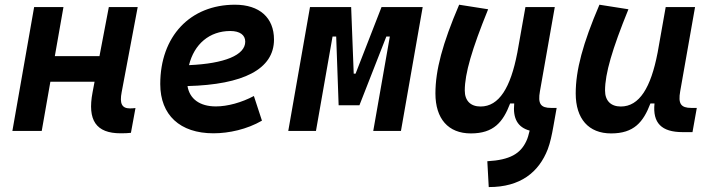

<svg xmlns="http://www.w3.org/2000/svg" viewBox="-20 -547 2970 802"><path d="M31.7 0H154.3L190.4 -205.6H375L366.7 -161.6C344.2 -43.9 381.8 9.8 483.9 9.8C501 9.8 514.6 9.3 526.9 7.8L545.9 -95.7C537.6 -94.7 529.8 -94.2 522.9 -94.2C488.8 -94.2 479 -114.7 488.3 -162.6L555.2 -517.6H434.6L395.5 -312.5H209L245.1 -517.6H122.6Z M881.8 -102.5C814.5 -102.5 772 -133.8 763.2 -187.5C996.1 -193.4 1124.5 -257.8 1124.5 -381.8C1124.5 -473.1 1064 -527.3 961.4 -527.3C773.9 -527.3 649.4 -395 649.4 -195.8C649.4 -66.4 731.9 9.8 871.6 9.8C936.5 9.8 1011.7 -6.8 1074.2 -43L1040.5 -146C989.3 -118.7 930.7 -102.5 881.8 -102.5ZM769.5 -274.9C791 -362.8 855 -417.5 941.9 -417.5C981.9 -417.5 1004.4 -400.9 1004.4 -373C1004.4 -316.9 918 -281.2 769.5 -274.9Z M1184.1 0H1299.8L1369.1 -394.5H1384.3L1394.5 -107.4H1481.4L1593.8 -394.5H1608.4L1539.1 0H1654.8L1745.6 -517.6H1573.7L1465.3 -239.3H1457.5L1446.8 -517.6H1274.9Z M2021.5 234.4C2154.3 234.9 2231 171.9 2268.1 76.2C2278.3 49.3 2285.2 16.6 2291.5 -19L2305.2 -96.2H2282.2C2237.8 -96.2 2226.1 -113.8 2235.4 -166L2297.4 -517.6H2174.8L2140.6 -325.2V-325.7C2112.8 -181.2 2064.9 -102.1 1987.3 -102.1C1945.3 -102.1 1921.4 -126.5 1921.4 -168.9C1921.4 -239.7 1951.2 -341.3 2019 -508.3L1897.9 -527.3C1828.1 -364.3 1798.8 -253.4 1798.8 -156.7C1798.8 -50.8 1852.5 10.3 1946.8 10.3C2042 10.3 2081.1 -36.6 2110.8 -114.7H2127.9C2121.6 -51.8 2142.6 -15.1 2192.4 -1.5C2188.5 15.1 2184.1 31.2 2178.2 43C2153.8 94.7 2110.8 121.1 2015.6 126.5Z M2532.7 10.3C2627.9 10.3 2667 -36.6 2696.8 -114.7H2713.9C2705.6 -33.2 2743.2 4.9 2831.5 4.9H2872.6L2890.6 -96.2H2868.2C2823.7 -96.2 2812 -113.8 2821.3 -166L2883.3 -517.6H2760.7L2726.6 -325.2V-325.7C2698.7 -181.2 2650.9 -102.1 2573.2 -102.1C2531.2 -102.1 2507.3 -126.5 2507.3 -168.9C2507.3 -239.7 2537.1 -341.3 2605 -508.3L2483.9 -527.3C2414.1 -364.3 2384.8 -253.4 2384.8 -156.7C2384.8 -50.8 2438.5 10.3 2532.7 10.3Z"/></svg>

Font: Cascadia Mono PL SemiBold
Style: Italic
Weight: 600
Italic angle: -10°
Monospace: yes
Designer: Aaron Bell
Foundry: Saja Typeworks
Version: Version 2404.023